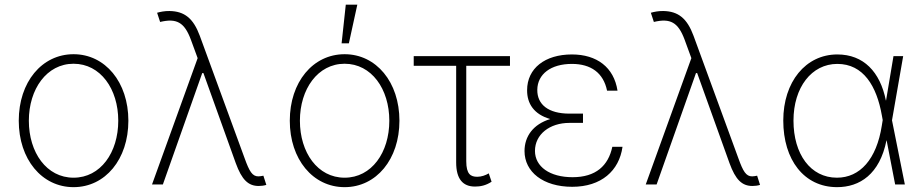

<svg xmlns="http://www.w3.org/2000/svg" viewBox="-20 -784 3924 816"><path d="M292.6 11.4C427.6 11.4 525.6 -107.2 525.6 -271C525.6 -434.7 427.2 -553.6 292.6 -553.6C157.7 -553.6 59.7 -435 59.7 -271C59.7 -107.2 157.7 11.4 292.6 11.4ZM292.6 -28.8C177.9 -28.8 102.6 -135.7 102.6 -271C102.6 -405.5 178.6 -513.1 292.6 -513.1C407 -513.1 482.6 -405.9 482.6 -271C482.6 -135.7 407.3 -28.8 292.6 -28.8Z M1079.5 6.4C1090.6 6.4 1101.6 5 1111.9 1.8L1099.4 -37.3C1092.7 -35.9 1083.8 -34.4 1078.1 -34.4C1052.2 -34.4 1039.8 -55.8 1019.9 -110.8L829.2 -631.7C801.8 -706 764.2 -736.2 700.3 -737.2C680.4 -737.6 661.2 -733.7 647.7 -729.8L660.5 -690.7C730.5 -707.4 763.8 -689.3 791.2 -615.4L820 -536.9L626.1 0H672.2L839.5 -473.4H844.5L844.8 -472.7L981.9 -90.9C1007.8 -19.5 1035.5 6.4 1079.5 6.4Z M1444.6 11.4C1579.5 11.4 1677.6 -107.2 1677.6 -271C1677.6 -434.7 1579.2 -553.6 1444.6 -553.6C1309.7 -553.6 1211.6 -435 1211.6 -271C1211.6 -107.2 1309.7 11.4 1444.6 11.4ZM1444.6 -28.8C1329.9 -28.8 1254.6 -135.7 1254.6 -271C1254.6 -405.5 1330.6 -513.1 1444.6 -513.1C1558.9 -513.1 1634.6 -405.9 1634.6 -271C1634.6 -135.7 1559.3 -28.8 1444.6 -28.8ZM1431.8 -599.8H1462.7L1498.6 -764.2H1449.6Z M2147.4 -545.5H1738.3V-504.3H1918.7V-93.8C1918.7 -23.1 1947.1 8.9 1998.9 8.9C2021 8.9 2044.7 4.6 2069.2 -11.7L2057.2 -47.2C2044 -39.1 2025.9 -32.7 2008.5 -32.7C1980.8 -32.7 1961.6 -43 1961.6 -99.1V-504.3H2147.4Z M2457.7 -290.1V-301.1H2399.9C2311.4 -301.1 2262.8 -339.1 2263.5 -402.3C2264.2 -469.1 2321.4 -512.4 2410.5 -512.4C2491.5 -512.4 2544.4 -474.4 2560 -398.8H2604.4C2589.1 -497.9 2516.7 -552.6 2410.5 -552.6C2296.2 -552.6 2220.2 -493.6 2220.2 -400.6C2219.8 -343.8 2249.3 -297.9 2318.5 -278.1C2245.7 -255.7 2209.2 -204.2 2209.2 -142C2209.2 -53.6 2288 9.9 2411.9 9.9C2535.5 9.9 2611.5 -58.2 2625.7 -160.2H2582.4C2565.3 -79.5 2512.1 -30.9 2413.4 -30.9C2316.1 -30.9 2253.9 -76 2253.6 -142.4C2253.6 -213.4 2316.8 -261.7 2399.9 -261.7H2457.7Z M3177.9 6.4C3188.9 6.4 3199.9 5 3210.2 1.8L3197.8 -37.3C3191.1 -35.9 3182.2 -34.4 3176.5 -34.4C3150.6 -34.4 3138.1 -55.8 3118.3 -110.8L2927.6 -631.7C2900.2 -706 2862.6 -736.2 2798.7 -737.2C2778.8 -737.6 2759.6 -733.7 2746.1 -729.8L2758.9 -690.7C2828.8 -707.4 2862.2 -689.3 2889.6 -615.4L2918.3 -536.9L2724.4 0H2770.6L2937.9 -473.4H2942.8L2943.2 -472.7L3080.3 -90.9C3106.2 -19.5 3133.9 6.4 3177.9 6.4Z M3536.9 11.4C3634.2 11.7 3718.8 -44 3747.5 -187.1H3748.2L3784.4 0H3825.6L3771 -272.7L3818.5 -545.5H3777.3L3745.7 -356.9H3745C3720.5 -479 3649.9 -552.6 3538.7 -552.6C3404.1 -552.6 3308.9 -436.1 3308.9 -271.7C3308.9 -104.4 3397.4 11 3536.9 11.4ZM3731.5 -273.8 3727.6 -249.6C3705.3 -107.2 3634.9 -28.8 3536.9 -28.8C3424.7 -28.8 3352.3 -128.9 3352.3 -271.3C3352.3 -412.6 3429.3 -512.4 3538.7 -512.4C3649.1 -512.4 3706 -418.7 3728 -293Z"/></svg>

Font: Karasuma Gothic
Style: Thin
Weight: 200
Designer: Rasmus Andersson / Ryoko Ishizuka
Foundry: rsms
Version: Version 1.00